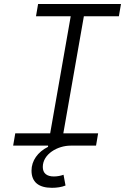

<svg xmlns="http://www.w3.org/2000/svg" viewBox="-20 -713 626 940"><path d="M234.4 206.5C258.3 206.5 281.7 203.1 300.8 195.3L291 142.6C277.8 147.5 261.2 150.9 243.7 150.9C208.5 150.9 189.5 134.8 189.5 104.5C189.5 41 262.2 0 325.7 0H450.2L460.4 -60.1H290L390.6 -633.3H562L572.3 -693.4H166.5L156.2 -633.3H326.2L225.6 -60.1H54.7L44.4 0H215.3V5.9C164.6 30.8 134.3 74.2 134.3 122.1C134.3 177.7 168.5 206.5 234.4 206.5Z"/></svg>

Font: Cascadia Mono NF Light
Style: Italic
Weight: 300
Italic angle: -10°
Monospace: yes
Designer: Aaron Bell
Foundry: Saja Typeworks
Version: Version 2404.023